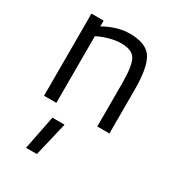

<svg xmlns="http://www.w3.org/2000/svg" viewBox="-190 -618 917 1012"><g transform="rotate(30 268.5 -112.5)"><path d="M127 285 168 78H242L193 285ZM147 0H72V-500H146V-465Q227 -510 301 -510Q401 -510 435.5 -456Q470 -402 470 -264V0H396V-262Q396 -366 375.5 -404.5Q355 -443 288 -443Q256 -443 220.5 -433.5Q185 -424 166 -415L147 -406Z"/></g></svg>

Font: Titillium Web[RUS by Daymarius]
Style: Regular
Weight: 400
Designer: Cyrillization by Daymarius
Foundry: Cyrillization by Daymarius
Version: Version 1.002 September 11, 2018